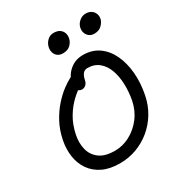

<svg xmlns="http://www.w3.org/2000/svg" viewBox="-214 -1077 1151 1231"><g transform="rotate(-30 361.0 -461.0)"><path d="M314.8 10Q240.6 10 188.4 -15.3Q136.2 -40.6 105.9 -84.7Q75.6 -128.8 67.2 -185.1Q58.8 -241.4 71.2 -303.2Q84.6 -369.8 113.4 -423.3Q142.2 -476.8 178.2 -517.4Q214.2 -558 250.2 -585.1Q286.2 -612.2 314.3 -626Q342.4 -639.8 354.4 -639.8Q364.4 -639.8 372.3 -636.7Q380.2 -633.6 385.4 -620.8Q395.8 -599.4 382 -582Q368.2 -564.6 344 -550.8Q311 -530.6 273.6 -495.7Q236.2 -460.8 205.5 -410Q174.8 -359.2 160.4 -290Q149 -233 161.6 -184.2Q174.2 -135.4 214.6 -105.7Q255 -76 327.8 -76Q384.2 -76 437.1 -103.6Q490 -131.2 529.3 -181.7Q568.6 -232.2 582.2 -300Q593.4 -360.4 591.4 -417.9Q589.4 -475.4 572.3 -521.9Q555.2 -568.4 521.7 -596.2Q488.2 -624 438 -624Q415.6 -624 403.2 -607.6Q390.8 -591.2 386.2 -566.4Q382.2 -544.6 369.2 -533.2Q356.2 -521.8 341 -521.8Q328.4 -521.8 318 -528.9Q307.6 -536 302.8 -550.5Q298 -565 302.2 -585.2Q309 -618.8 329 -647.1Q349 -675.4 380.7 -693.2Q412.4 -711 453.8 -711Q522.4 -711 571 -676.2Q619.6 -641.4 647.4 -581.5Q675.2 -521.6 681.5 -445.9Q687.8 -370.2 671.2 -287.6Q658.2 -221.6 625.3 -166.9Q592.4 -112.2 544.6 -72.7Q496.8 -33.2 438.6 -11.6Q380.4 10 314.8 10ZM587.2 -792Q556.6 -792 539.1 -815Q521.6 -838 527.8 -869.8Q533.2 -895.2 554.3 -913.7Q575.4 -932.2 602.4 -932.2Q627.2 -932.2 643.6 -920.7Q660 -909.2 666.4 -891.4Q672.8 -873.6 668.6 -854.4Q665 -835.6 644.6 -813.8Q624.2 -792 587.2 -792ZM350.8 -783.6Q328.4 -783.6 313.3 -794.1Q298.2 -804.6 292 -823.2Q285.8 -841.8 290.2 -863.6Q295.8 -889.8 315.4 -908.8Q335 -927.8 361.6 -927.8Q390.2 -927.8 406.9 -916.2Q423.6 -904.6 429.8 -886.4Q436 -868.2 431.6 -847.4Q426.4 -822.6 406.4 -803.1Q386.4 -783.6 350.8 -783.6Z"/></g></svg>

Font: Shantell Sans Light
Style: Italic
Weight: 300
Italic angle: -11°
Designer: Stephen Nixon, Anya Danilova, Shantell Martin
Foundry: Arrow Type
Version: Version 1.008;[ac192a2d6]